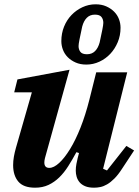

<svg xmlns="http://www.w3.org/2000/svg" viewBox="-20 -860 647 892"><path d="M143 12Q89 12 65 -16.5Q41 -45 41 -93Q41 -112 44.5 -132Q48 -152 54 -173L128 -431H46L61 -491L303 -536L189 -126Q186 -114 186 -105Q186 -80 209 -80Q230 -80 255 -103Q280 -126 305.5 -167.5Q331 -209 354 -267Q377 -325 395 -396L427 -524H571L459 -76L477 -68L567 -182L603 -161L547 -76Q529 -48 511.5 -30.5Q494 -13 477.5 -3.5Q461 6 446 9Q431 12 417 12Q392 12 375.5 5Q359 -2 349.5 -13.5Q340 -25 336 -39Q332 -53 332 -67Q332 -82 335 -98.5Q338 -115 341 -126L347 -149L335 -153Q316 -118 297 -88Q278 -58 255.5 -36Q233 -14 205.5 -1Q178 12 143 12ZM384 -608Q407 -608 421.5 -622.5Q436 -637 443 -663Q451 -700 455.5 -722.5Q460 -745 460 -754Q460 -770 451.5 -781Q443 -792 421 -792Q398 -792 383.5 -777.5Q369 -763 362 -737Q354 -700 349.5 -677.5Q345 -655 345 -646Q345 -630 353.5 -619Q362 -608 384 -608ZM381 -560Q353 -560 331.5 -569.5Q310 -579 295 -594Q280 -609 272.5 -628.5Q265 -648 265 -669Q265 -705 277.5 -736Q290 -767 312 -790Q334 -813 363 -826.5Q392 -840 424 -840Q452 -840 473.5 -830.5Q495 -821 510 -806Q525 -791 532.5 -771.5Q540 -752 540 -731Q540 -695 527 -664Q514 -633 492.5 -610Q471 -587 442 -573.5Q413 -560 381 -560Z"/></svg>

Font: IBM Plex Serif
Style: Bold Italic
Weight: 700
Italic angle: -14°
Designer: Mike Abbink, Paul van der Laan, Pieter van Rosmalen
Foundry: Bold Monday
Version: Version 3.001